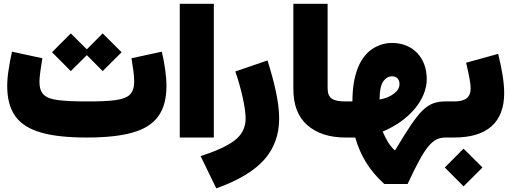

<svg xmlns="http://www.w3.org/2000/svg" viewBox="-20 -737 2740 1029"><path d="M684.6 -424.8C688 -403.8 691.4 -381.8 694.8 -357.9C697.8 -334 699.2 -314.9 699.2 -300.8C699.2 -269 691.4 -245.1 676.3 -230C645 -199.2 574.2 -193.4 445.3 -193.4C380.9 -193.4 330.1 -195.8 293.5 -200.2C219.2 -209 191.4 -235.8 191.4 -299.8C191.4 -314 193.4 -333.5 196.8 -357.9C200.2 -381.8 203.6 -404.3 207 -424.8L44.4 -460C37.1 -429.2 31.2 -397 26.4 -364.3C21 -331.5 18.6 -302.2 18.6 -276.4C18.6 -208.5 33.2 -154.8 62 -114.3C119.6 -33.7 242.2 0 445.3 0C547.4 0 629.4 -8.8 691.9 -26.9C816.9 -62.5 872.1 -141.6 872.1 -276.9C872.1 -327.6 862.3 -397 847.2 -460ZM359.4 -356 445.3 -441.4 530.3 -356 631.8 -457 530.3 -558.1 445.3 -472.7 359.4 -558.1 258.8 -457Z M1126 -716.8H943.4V0H1126Z M1241.2 -354C1271 -268.1 1296.4 -161.1 1296.4 -102.1C1296.4 -53.2 1276.4 -14.2 1236.8 16.1C1196.8 45.9 1136.2 73.7 1055.2 99.6L1139.2 272.5C1254.9 231 1340.3 180.7 1394.5 120.6C1448.7 60.5 1476.1 -13.7 1476.1 -102.1C1476.1 -191.9 1448.7 -301.3 1413.6 -413.1Z M1552.2 -260.3C1552.2 -174.3 1577.1 -109.4 1627.4 -65.9C1677.7 -22 1745.6 0 1832 0H1832.5V-193.4H1832C1763.2 -193.4 1735.8 -210 1735.8 -264.6V-716.8H1552.2Z M2081.1 -506.8C2043.5 -506.8 2008.3 -496.1 1976.1 -475.1C1911.6 -432.6 1869.1 -342.3 1868.7 -193.4H1832.5C1814.9 -193.4 1807.6 -165.5 1807.6 -97.2C1807.6 -28.3 1814.9 0 1832.5 0H1883.8C1911.6 96.2 1959 176.3 2039.6 249H2164.6C2258.3 46.9 2296.9 0 2368.7 0H2373V-193.4H2368.7C2319.3 -193.4 2283.7 -182.6 2245.6 -146C2207.5 -108.9 2163.6 -42.5 2097.7 68.4H2095.2C2069.3 44.4 2051.8 15.6 2030.8 -31.7C2176.8 -93.3 2267.1 -205.1 2267.1 -313C2267.1 -429.2 2191.4 -506.8 2081.1 -506.8ZM2014.2 -203.6C2014.6 -252.4 2022 -285.6 2035.2 -302.7C2048.3 -319.8 2064 -328.1 2082 -328.1C2106 -328.1 2121.1 -311.5 2121.1 -286.6C2121.1 -267.6 2111.3 -250.5 2091.3 -235.4C2071.3 -219.7 2045.9 -209 2014.2 -203.6Z M2464.4 261.7 2565.9 160.6 2464.4 59.6 2363.8 160.6ZM2478 -400.9C2494.1 -334 2502.4 -288.6 2502.4 -264.2C2502.4 -213.4 2472.7 -193.4 2413.6 -193.4H2373C2356.4 -193.4 2348.1 -161.1 2348.1 -97.2C2348.1 -32.2 2356.4 0 2373 0H2413.6C2589.4 0 2682.1 -79.6 2682.1 -238.3C2682.1 -291.5 2671.4 -361.8 2649.9 -448.2Z"/></svg>

Font: Estedad Black
Style: Regular
Weight: 900
Designer: Amin Abedi
Version: Version 7.3